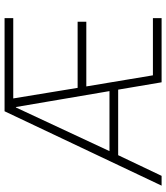

<svg xmlns="http://www.w3.org/2000/svg" viewBox="38 -784 745 862"><g transform="rotate(-90 411.0 -352.5)"><path d="M9 0 343 -705H761V-666H385L396 -694L450 -365L428 -377H745V-338H435L453 -347L508 -17L487 -39H761V0H473L438 -207L455 -195H133L152 -208L53 0ZM360 -654 159 -223 147 -234H440L435 -225L362 -654Z"/></g></svg>

Font: Nunito Sans 10pt Condensed ExtraLight
Style: Regular
Weight: 250
Width: 3
Designer: Vernon Adams
Foundry: Vernon Adams
Version: Version 3.101;gftools[0.9.27]